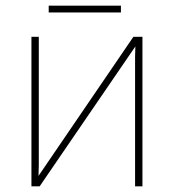

<svg xmlns="http://www.w3.org/2000/svg" viewBox="-20 -658 614 678"><path d="M117 -528H91V0H120L458 -494Q457 -472 457 -459.5Q457 -447 457 -426V0H483V-528H451L116 -37Q117 -60 117 -74.5Q117 -89 117 -114ZM407 -638V-614H152V-638Z"/></svg>

Font: Noto Sans UI Thin
Style: Regular
Weight: 250
Designer: Monotype Design Team
Foundry: Monotype Imaging Inc.
Version: Version 1.901